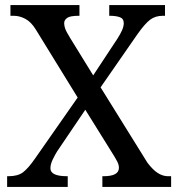

<svg xmlns="http://www.w3.org/2000/svg" viewBox="-20 -734 700 754"><path d="M8 0V-42H14Q50 -42 70.5 -57.5Q91 -73 118 -112L285 -351L120 -619Q102 -648 79.5 -660Q57 -672 34 -672H21V-714H292V-672H289Q255 -672 243.5 -663.5Q232 -655 232 -643Q232 -633 236 -621.5Q240 -610 256 -584L346 -438L441 -582Q452 -599 459 -614.5Q466 -630 466 -643Q466 -661 450.5 -666.5Q435 -672 412 -672H409V-714H628V-672H619Q590 -672 569.5 -656.5Q549 -641 520 -600L375 -391L559 -95Q581 -66 600.5 -54Q620 -42 639 -42H652V0H382V-42H387Q447 -42 447 -75Q447 -86 441 -98.5Q435 -111 414 -144L315 -303L204 -139Q196 -126 187 -107.5Q178 -89 178 -73Q178 -42 243 -42H246V0Z"/></svg>

Font: Noto Serif Yezidi
Style: Regular
Weight: 400
Designer: Dalton Maag Ltd
Foundry: Dalton Maag Ltd
Version: Version 1.001; ttfautohint (v1.8.4.7-5d5b)